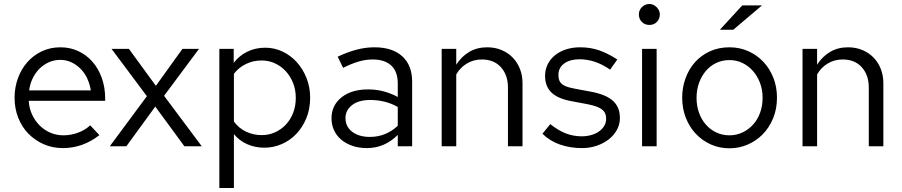

<svg xmlns="http://www.w3.org/2000/svg" viewBox="-20 -733 4518 962"><path d="M478 -56Q395 9 295 9Q244 9 200 -10Q156 -29 123 -62.5Q90 -96 71.5 -142.5Q53 -189 53 -244Q53 -294 69.5 -340Q86 -386 116 -420.5Q146 -455 188.5 -475.5Q231 -496 283 -496Q331 -496 372 -477Q413 -458 443 -424Q473 -390 490 -342.5Q507 -295 507 -239V-228H124Q126 -191 140.5 -159.5Q155 -128 178.5 -104.5Q202 -81 232.5 -68Q263 -55 298 -55Q335 -55 370.5 -68Q406 -81 432 -105Q443 -93 455 -80.5Q467 -68 478 -56ZM282 -433Q251 -433 224.5 -421Q198 -409 177.5 -388.5Q157 -368 143.5 -340Q130 -312 126 -280H435Q430 -312 417 -340Q404 -368 383.5 -388.5Q363 -409 337.5 -421Q312 -433 282 -433Z M530 0 716 -251 539 -488H626L761 -303L894 -488H977L802 -253L991 0H904L758 -199L613 0Z M1079 209V-488H1151V-418Q1178 -454 1219 -474Q1260 -494 1309 -494Q1355 -494 1396 -474.5Q1437 -455 1467.5 -421Q1498 -387 1516 -341.5Q1534 -296 1534 -244Q1534 -187 1515 -141Q1496 -95 1464.5 -62Q1433 -29 1391.5 -11Q1350 7 1305 7Q1258 7 1218.5 -10.5Q1179 -28 1152 -61V209ZM1291 -430Q1248 -430 1211.5 -412Q1175 -394 1152 -363V-124Q1176 -91 1212.5 -73.5Q1249 -56 1291 -56Q1327 -56 1358 -70Q1389 -84 1412.5 -109Q1436 -134 1449 -168Q1462 -202 1462 -243Q1462 -283 1448.5 -317Q1435 -351 1412 -376Q1389 -401 1358 -415.5Q1327 -430 1291 -430Z M1818 9Q1779 9 1746.5 -2Q1714 -13 1690.5 -32.5Q1667 -52 1654 -79.5Q1641 -107 1641 -140Q1641 -205 1691 -245Q1741 -285 1824 -285Q1866 -285 1903 -275Q1940 -265 1973 -247V-314Q1973 -375 1940 -405Q1907 -435 1847 -435Q1812 -435 1776.5 -424.5Q1741 -414 1699 -393Q1692 -407 1685.5 -421Q1679 -435 1672 -449Q1721 -472 1766 -484Q1811 -496 1856 -496Q1946 -496 1995.5 -451Q2045 -406 2045 -324V0H1973V-57Q1907 9 1818 9ZM1711 -142Q1711 -98 1745 -72.5Q1779 -47 1833 -47Q1914 -47 1973 -103V-197Q1912 -232 1835 -232Q1776 -232 1743.5 -206Q1711 -180 1711 -142Z M2193 0V-488H2266V-409Q2293 -451 2332 -473.5Q2371 -496 2421 -496Q2460 -496 2492.5 -482.5Q2525 -469 2548.5 -445Q2572 -421 2585 -388Q2598 -355 2598 -316V0H2525V-295Q2525 -357 2490 -396Q2455 -435 2394 -435Q2353 -435 2319.5 -415Q2286 -395 2266 -360V0Z M2698 -63 2737 -111Q2779 -78 2816.5 -64Q2854 -50 2894 -50Q2919 -50 2941 -56Q2963 -62 2980 -73.5Q2997 -85 3007 -101.5Q3017 -118 3017 -138Q3017 -160 3007 -173.5Q2997 -187 2976 -196Q2955 -205 2923.5 -211Q2892 -217 2849 -225Q2778 -237 2744.5 -268Q2711 -299 2711 -353Q2711 -384 2724 -410.5Q2737 -437 2760.5 -456Q2784 -475 2816 -485.5Q2848 -496 2887 -496Q2938 -496 2981.5 -481Q3025 -466 3073 -435L3037 -384Q2998 -411 2960 -423.5Q2922 -436 2884 -436Q2836 -436 2807 -415Q2778 -394 2778 -358Q2778 -335 2786.5 -322Q2795 -309 2814.5 -301Q2834 -293 2866 -287.5Q2898 -282 2944 -273Q3017 -259 3051.5 -227.5Q3086 -196 3086 -142Q3086 -110 3071 -82.5Q3056 -55 3030.5 -35Q3005 -15 2970.5 -3Q2936 9 2896 9Q2836 9 2785 -9Q2734 -27 2698 -63Z M3234 -608Q3211 -608 3196 -623Q3181 -638 3181 -661Q3181 -682 3196.5 -697.5Q3212 -713 3234 -713Q3254 -713 3270 -697Q3286 -681 3286 -661Q3286 -638 3271 -623Q3256 -608 3234 -608ZM3270 -488V0H3197V-488Z M3398 0ZM3398 -244Q3398 -294 3414.5 -340Q3431 -386 3461.5 -420.5Q3492 -455 3536 -475.5Q3580 -496 3635 -496Q3686 -496 3729.5 -476.5Q3773 -457 3805 -423Q3837 -389 3855 -343Q3873 -297 3873 -244Q3873 -187 3853.5 -140Q3834 -93 3801.5 -60Q3769 -27 3726 -8.5Q3683 10 3635 10Q3584 10 3541 -9.5Q3498 -29 3466 -63Q3434 -97 3416 -143.5Q3398 -190 3398 -244ZM3635 -55Q3670 -55 3700.5 -69.5Q3731 -84 3753.5 -109Q3776 -134 3788.5 -168.5Q3801 -203 3801 -243Q3801 -283 3788 -317.5Q3775 -352 3752.5 -377.5Q3730 -403 3700 -417.5Q3670 -432 3635 -432Q3599 -432 3568.5 -417.5Q3538 -403 3516.5 -377.5Q3495 -352 3482.5 -317.5Q3470 -283 3470 -243Q3470 -203 3482 -169Q3494 -135 3516 -109.5Q3538 -84 3568.5 -69.5Q3599 -55 3635 -55ZM3699 -706H3798L3654 -584H3587Z M4001 0V-488H4074V-409Q4101 -451 4140 -473.5Q4179 -496 4229 -496Q4268 -496 4300.5 -482.5Q4333 -469 4356.5 -445Q4380 -421 4393 -388Q4406 -355 4406 -316V0H4333V-295Q4333 -357 4298 -396Q4263 -435 4202 -435Q4161 -435 4127.5 -415Q4094 -395 4074 -360V0Z"/></svg>

Font: Rosa Sans Light
Style: Regular
Weight: 300
Designer: Pentagram / MCKL
Foundry: Pentagram / MCKL
Version: Version 1.005;September 16, 2019;FontCreator 11.5.0.2425 64-